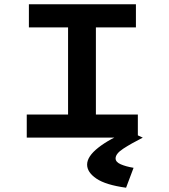

<svg xmlns="http://www.w3.org/2000/svg" viewBox="-20 -643 790 897"><path d="M105 0V-108H298V-515H115V-623H615V-515H428V-108H624V0ZM604 141 569 234Q474 221 430.5 191.5Q387 162 387 126Q387 88 439 47Q491 6 580 -31L647 0Q592 28 556 51.5Q520 75 520 97Q520 114 544 124.5Q568 135 604 141Z"/></svg>

Font: Inconsolata ExtraExpanded ExtraBold
Style: Regular
Weight: 800
Width: 8
Monospace: yes
Designer: Raph Levien, Cyreal, Brenton Simpson
Foundry: Raph Levien, Cyreal, Google
Version: Version 3.001; ttfautohint (v1.8.2.53-6de2)